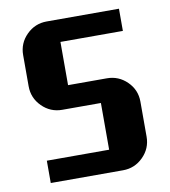

<svg xmlns="http://www.w3.org/2000/svg" viewBox="-75 -704 679 769"><g transform="rotate(-10 265.0 -320.0)"><path d="M480 -116.2Q480 -68.4 445.8 -34.2Q411.6 0 363.8 0H69.8V-90.8H323.2V-280.8H166Q118.2 -280.8 84 -314.9Q49.8 -349.1 49.8 -397V-523.9Q49.8 -571.8 84 -606Q118.2 -640.1 166 -640.1H460V-549.8H206.1V-374H363.8Q411.6 -374 445.8 -340.3Q480 -306.6 480 -258.8Z"/></g></svg>

Font: Laconic
Style: Bold
Weight: 700
Designer: Robby Woodard
Version: Version 1.000